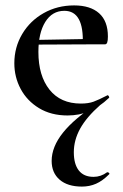

<svg xmlns="http://www.w3.org/2000/svg" viewBox="-20 -415 454 710"><path d="M171 180Q171 128 213 75.5Q255 23 340 -32L351 -27Q300 18 276.5 60.5Q253 103 253 148Q253 192 271.5 215.5Q290 239 326 239Q353 239 376 222H378Q381 222 383.5 225Q386 228 383 230Q359 254 335 264.5Q311 275 283 275Q230 275 200.5 249.5Q171 224 171 180ZM33 -181Q33 -240 62 -289Q91 -338 141.5 -366.5Q192 -395 254 -395Q314 -395 346.5 -366Q379 -337 379 -280Q379 -265 376.5 -258Q374 -251 368 -251H286Q291 -375 218 -375Q173 -375 147.5 -334Q122 -293 122 -223Q122 -135 163 -83.5Q204 -32 279 -32Q307 -32 326 -39Q345 -46 376 -62L378 -63Q380 -63 382.5 -59Q385 -55 383 -53Q347 -19 310 -3.5Q273 12 230 12Q169 12 124.5 -15Q80 -42 56.5 -86Q33 -130 33 -181ZM92 -267 314 -271V-251L93 -250Z"/></svg>

Font: Cormorant Infant SemiBold
Style: Regular
Weight: 600
Designer: Christian Thalmann (Catharsis Fonts)
Foundry: Catharsis Fonts
Version: Version 4.000